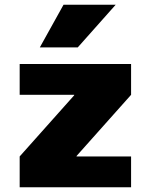

<svg xmlns="http://www.w3.org/2000/svg" viewBox="-20 -790 636 810"><path d="M308 -590H148L248 -770H468ZM303 -130H533V0H63V-130L293 -388V-390H63V-520H533V-390L303 -132Z"/></svg>

Font: M PLUS 1p Black
Style: Regular
Weight: 900
Version: Version 1.061